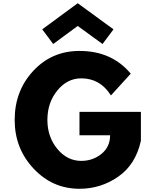

<svg xmlns="http://www.w3.org/2000/svg" viewBox="-20 -1156 965 1191"><path d="M242 -974 462 -1136 684 -974 616 -883 462 -995 310 -883ZM854 -462V-283Q822 -136 714 -60.5Q606 15 473 15Q306 15 188.5 -110Q71 -235 71 -412Q71 -592 186 -716Q301 -840 473 -840Q674 -840 791 -699L668 -564Q602 -670 484 -670Q397 -670 335.5 -594.5Q274 -519 274 -412Q274 -307 335.5 -232.5Q397 -158 484 -158Q556 -158 609.5 -201.5Q663 -245 663 -317H473V-462Z"/></svg>

Font: Hussar
Style: BoldWeb
Weight: 700
Foundry: Cannot Into Space Fonts
Version: Version 2.00